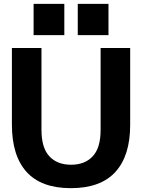

<svg xmlns="http://www.w3.org/2000/svg" viewBox="-20 -970 740 1000"><path d="M349 10Q195 10 118.5 -74.5Q42 -159 42 -321V-720H196V-294Q196 -200 237 -156Q278 -112 350 -112Q422 -112 463 -156Q504 -200 504 -293V-720H658V-319Q658 -159 581 -74.5Q504 10 349 10ZM385 -787V-950H545V-787ZM155 -787V-950H315V-787Z"/></svg>

Font: Instrument Sans
Style: Bold
Weight: 700
Designer: Rodrigo Fuenzalida
Foundry: fragTYPE
Version: Version 1.000; ttfautohint (v1.8.4.7-5d5b);gftools[0.9.28]